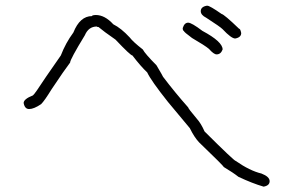

<svg xmlns="http://www.w3.org/2000/svg" viewBox="-20 -622 1040 686"><path d="M322.3 -568.4Q354.5 -568.4 384.8 -535.2Q412.6 -521.5 443.4 -488.3Q455.1 -472.7 490.2 -445.3Q498 -430.2 539.1 -388.7Q562.5 -349.1 562.5 -347.7Q605.5 -291 652.3 -238.3Q652.3 -234.4 683.6 -197.3Q698.2 -181.2 710.9 -152.3Q816.9 -46.9 822.3 -46.9Q873 -11.7 914.1 -2Q943.4 9.3 943.4 25.4Q943.4 41 921.9 44.9Q881.8 33.2 832 9.8Q813.5 -4.9 779.3 -25.4Q779.3 -28.8 691.4 -113.3Q674.3 -131.3 658.2 -164.1L580.1 -257.8Q519.5 -334 505.9 -363.3Q483.4 -384.3 453.1 -423.8Q446.3 -423.8 392.6 -480.5Q349.6 -510.3 332 -525.4Q326.2 -525.4 326.2 -527.3Q296.4 -527.3 283.2 -496.1Q230.5 -409.7 230.5 -398.4Q210.9 -373 164.1 -302.7Q139.2 -262.2 127 -250Q101.1 -232.4 84 -232.4Q68.4 -232.4 64.5 -253.9Q64.5 -268.1 97.7 -281.2Q103 -284.2 144.5 -347.7L197.3 -423.8Q214.4 -468.3 242.2 -505.9Q265.6 -564.5 308.6 -564.5Q308.6 -567.9 322.3 -568.4ZM718.8 -601.6H720.7Q729.5 -601.6 771.5 -572.3Q781.2 -570.3 834 -519.5Q838.9 -519.5 841.8 -503.9Q841.8 -488.3 820.3 -484.4Q806.6 -484.4 775.4 -517.6Q767.6 -525.9 716.8 -558.6Q697.3 -568.4 697.3 -582Q697.3 -597.7 718.8 -601.6ZM652.3 -541Q664.6 -541 703.1 -511.7Q775.4 -473.1 775.4 -445.3Q769 -427.7 753.9 -427.7Q743.7 -427.7 726.6 -447.3Q712.9 -459 666 -486.3Q636.7 -507.8 636.7 -511.7Q633.3 -511.7 632.8 -521.5Q638.7 -541 652.3 -541Z"/></svg>

Font: CEF Fonts CJK Mono
Style: Regular
Weight: 400
Designer: PartyBoss (派对大魔王)
Version: Release 2.25